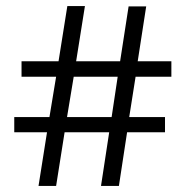

<svg xmlns="http://www.w3.org/2000/svg" viewBox="-20 -643 613 633"><path d="M165 -30H107L135 -207H27V-257H143L165 -390H51V-441H173L202 -623H260L231 -441H376L404 -622H462L434 -441H545V-390H427L406 -257H524V-207H399L372 -30H313L340 -207H193ZM201 -257H348L368 -390H223Z"/></svg>

Font: STIX Two Text Medium
Style: Regular
Weight: 500
Designer: Ross Mills, John Hudson & Paul Hanslow, Tiro Typeworks Ltd; with prior portions MicroPress Inc., and Coen Hoffman.
Foundry: Tiro Typeworks Ltd
Version: Version 2.13 b171